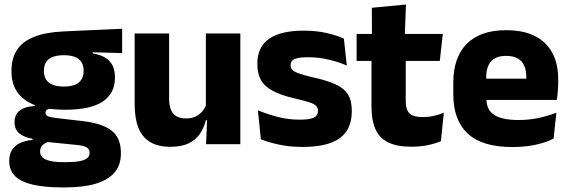

<svg xmlns="http://www.w3.org/2000/svg" viewBox="-20 -640 2528 852"><path d="M268.5 -153Q150 -153 90.5 -197Q31 -241 31 -320.5V-327Q31 -381 55.2 -418.2Q79.5 -455.5 130 -476Q180.5 -496.5 259.5 -500.5L522 -512.5V-404.5L391.5 -408V-403Q425 -397.5 446.8 -384.2Q468.5 -371 479.2 -349.8Q490 -328.5 490 -297.5V-294Q490 -225.5 435.8 -189.2Q381.5 -153 268.5 -153ZM261 79.5H276Q312 79.5 334.2 75Q356.5 70.5 367 61.5Q377.5 52.5 377.5 39V38Q377.5 20.5 362.8 13Q348 5.5 318.5 3L173.5 -11.5L207 -13.5Q192 -11 181.2 -5Q170.5 1 164.2 10Q158 19 158 32V33Q158 48 169 58.5Q180 69 202.8 74.2Q225.5 79.5 261 79.5ZM253.5 191.5Q179.5 191.5 127.2 179.8Q75 168 48 142.5Q21 117 21 75V73Q21 44.5 33.5 25Q46 5.5 69.5 -5.5Q93 -16.5 124.5 -19V-24Q86 -31 65.2 -48.5Q44.5 -66 44.5 -97.5V-98Q44.5 -120.5 54.8 -136Q65 -151.5 85 -159.8Q105 -168 134 -169.5V-186L247 -157.5L214 -158Q196.5 -158 189.2 -153.5Q182 -149 182 -140V-139.5Q182 -128.5 193.8 -123.8Q205.5 -119 232 -116L348.5 -102.5Q433.5 -92.5 475 -60.5Q516.5 -28.5 516.5 38.5V41.5Q516.5 92.5 487.8 125.8Q459 159 404.8 175.2Q350.5 191.5 272.5 191.5ZM263.5 -256Q293 -256 312.2 -263.8Q331.5 -271.5 341.2 -286.8Q351 -302 351 -323.5V-328Q351 -349.5 341.5 -364.5Q332 -379.5 312.8 -387.2Q293.5 -395 263.5 -395H263Q232.5 -395 213 -387Q193.5 -379 184.2 -364Q175 -349 175 -327.5V-323.5Q175 -302 184.8 -286.8Q194.5 -271.5 214 -263.8Q233.5 -256 263.5 -256Z M730.5 -491.5V-202.5Q730.5 -175.5 737.5 -155.8Q744.5 -136 761 -125.2Q777.5 -114.5 806 -114.5Q830 -114.5 847.8 -123Q865.5 -131.5 877.8 -146Q890 -160.5 896 -178L919.5 -106.5H893.5Q885.5 -73.5 867.2 -46.5Q849 -19.5 817.2 -4Q785.5 11.5 736 11.5Q681.5 11.5 646.2 -9.8Q611 -31 594.2 -73Q577.5 -115 577.5 -178V-491.5ZM1046.5 -491.5V0H894.5L899.5 -123L893.5 -137V-491.5Z M1323.5 12Q1265 12 1218 1.8Q1171 -8.5 1137.5 -22L1124.5 -150.5Q1163 -134.5 1209.8 -121.8Q1256.5 -109 1311 -109Q1354.5 -109 1372.8 -118.2Q1391 -127.5 1391 -147V-149Q1391 -162.5 1381.8 -171.2Q1372.5 -180 1349.8 -187Q1327 -194 1286 -203.5Q1224.5 -218 1188.5 -237.8Q1152.5 -257.5 1137.2 -286.2Q1122 -315 1122 -354.5V-358.5Q1122 -431.5 1174 -467.8Q1226 -504 1327 -504Q1384 -504 1429.5 -493.5Q1475 -483 1506 -468.5L1519 -349Q1483 -365 1438.8 -375.5Q1394.5 -386 1346 -386Q1316.5 -386 1299.8 -382Q1283 -378 1276.2 -370.5Q1269.5 -363 1269.5 -352V-350.5Q1269.5 -338.5 1277.5 -330Q1285.5 -321.5 1306.8 -314Q1328 -306.5 1368 -297Q1430 -283.5 1468 -266.2Q1506 -249 1523.5 -221.8Q1541 -194.5 1541 -149.5V-145Q1541 -65.5 1487.5 -26.8Q1434 12 1323.5 12Z M1805.5 11Q1740 11 1701.2 -8.8Q1662.5 -28.5 1645.5 -68Q1628.5 -107.5 1628.5 -165.5V-440H1780.5V-190Q1780.5 -154 1796.8 -137.2Q1813 -120.5 1857.5 -120.5Q1882 -120.5 1906 -126Q1930 -131.5 1949.5 -140L1936.5 -13.5Q1911 -2.5 1877.8 4.2Q1844.5 11 1805.5 11ZM1562.5 -369.5V-489.5H1945L1931.5 -369.5ZM1630.5 -478.5 1630 -605.5 1781.5 -620 1776 -478.5Z M2253.5 12.5Q2119.5 12.5 2055.5 -47.2Q1991.5 -107 1991.5 -221.5V-272.5Q1991.5 -385.5 2051.5 -445.8Q2111.5 -506 2226 -506Q2303 -506 2354.2 -479.8Q2405.5 -453.5 2431.2 -405Q2457 -356.5 2457 -288.5V-272Q2457 -253 2455.2 -233.2Q2453.5 -213.5 2450.5 -196.5H2312.5Q2314.5 -225.5 2315 -251.2Q2315.5 -277 2315.5 -298Q2315.5 -328.5 2306 -349.2Q2296.5 -370 2276.8 -381Q2257 -392 2226 -392Q2180 -392 2158.8 -367.2Q2137.5 -342.5 2137.5 -297V-252L2138.5 -235.5V-200.5Q2138.5 -181.5 2144.8 -164.5Q2151 -147.5 2166.8 -134.8Q2182.5 -122 2210.2 -114.8Q2238 -107.5 2281 -107.5Q2326.5 -107.5 2368.5 -116.2Q2410.5 -125 2449 -140L2436.5 -25Q2402.5 -7.5 2356 2.5Q2309.5 12.5 2253.5 12.5ZM2072.5 -196.5V-291H2419.5V-196.5Z"/></svg>

Font: Anek Odia Medium
Style: Bold
Weight: 700
Version: Version 1.003